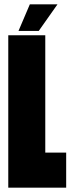

<svg xmlns="http://www.w3.org/2000/svg" viewBox="-20 -862 324 882"><path d="M65 -720H158L244 -842H117ZM18 0H284V-161H188V-700H18Z"/></svg>

Font: Queering Heavy
Style: Bold
Weight: 900
Designer: Adam Naccarato
Foundry: adamnac
Version: Version 2.000;hotconv 1.0.109;makeotfexe 2.5.65596